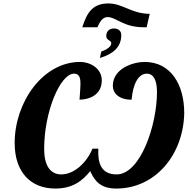

<svg xmlns="http://www.w3.org/2000/svg" viewBox="-20 -1083 1094 1113"><path d="M457 -925H545C564 -972 584 -984 604 -984C653 -984 695 -925 812 -925H830L848 -1003H838C739 -1007 689 -1063 609 -1063C516 -1063 484 -1009 457 -925ZM567 -784 559 -747C630 -768 683 -806 683 -880C683 -903 666 -918 641 -918C614 -918 596 -902 596 -874C596 -848 625 -851 625 -832C625 -815 605 -798 567 -784ZM300 10C405 10 460 -38 503 -91C529 -32 565 10 654 10C881 10 1043 -186 1048 -427C1048 -593 970 -724 818 -724C755 -724 634 -688 634 -585C634 -544 668 -505 743 -505C750 -595 782 -656 831 -656C869 -656 890 -620 890 -549C890 -358 794 -72 656 -72C564 -72 546 -141 550 -221H516C484 -143 412 -72 335 -72C270 -72 236 -126 236 -219C236 -438 330 -656 409 -656C461 -656 445 -588 441 -505C511 -507 570 -541 570 -617C570 -688 501 -724 445 -724C227 -724 65 -489 65 -254C65 -84 159 10 300 10Z"/></svg>

Font: Noto Serif ExtraCondensed Black
Style: Italic
Weight: 900
Width: 2
Italic angle: -12°
Designer: Monotype Design Team
Foundry: Monotype Imaging Inc.
Version: Version 2.014